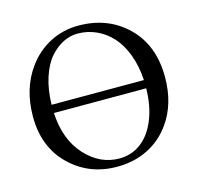

<svg xmlns="http://www.w3.org/2000/svg" viewBox="-99 -762 900 876"><g transform="rotate(-15 351.0 -324.0)"><path d="M666 -329.1Q666 -204.1 604 -116.2Q562 -56.2 496.8 -23.2Q431.6 9.8 350.1 9.8Q218.3 9.8 127.7 -78.1Q37.1 -166 37.1 -310.1Q37.1 -442.4 105.5 -536.1Q147.5 -593.8 209.2 -626Q271 -658.2 344.2 -658.2Q483.4 -658.2 574.7 -569.1Q666 -480 666 -329.1ZM569.3 -340.8Q565.4 -407.7 545.2 -461.9Q524.9 -516.1 492.9 -551.3Q460.9 -586.4 419.4 -605.2Q377.9 -624 331.1 -624Q296.4 -624 262.9 -607.4Q229.5 -590.8 200.7 -558.1Q171.9 -525.4 153.3 -469Q134.8 -412.6 133.3 -340.8ZM569.8 -301.8H133.8Q140.6 -174.3 209.5 -99.1Q278.3 -23.9 370.1 -23.9Q426.3 -23.9 470.9 -56.6Q515.6 -89.4 542 -153.1Q568.4 -216.8 569.8 -301.8Z"/></g></svg>

Font: Linux Libertine Capitals
Style: Small Caps
Weight: 400
Designer: Philipp H. Poll
Foundry: Philipp H. Poll
Version: Version 5.1.3